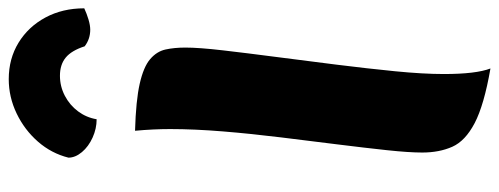

<svg xmlns="http://www.w3.org/2000/svg" viewBox="-380 -758 1169 450"><g transform="rotate(-90 205.0 -533.5)"><path d="M318 -684Q318 -652 311.5 -596Q305 -540 296 -471Q287 -402 278 -330Q269 -258 262.5 -192.5Q256 -127 256 -78Q256 -3 269 31Q183 16 141 -6Q99 -28 85.5 -58.5Q72 -89 72 -129Q72 -160 77.5 -211.5Q83 -263 91 -327Q99 -391 107.5 -460Q116 -529 121.5 -596Q127 -663 127 -720Q127 -739 126 -760Q125 -781 123 -802Q194 -800 233.5 -791Q273 -782 291 -766.5Q309 -751 313.5 -730.5Q318 -710 318 -684ZM410 -921Q397 -915 383.5 -911Q370 -907 360 -907Q338 -907 321 -920Q311 -951 294.5 -964.5Q278 -978 252 -978Q227 -978 205 -966.5Q183 -955 168.5 -935.5Q154 -916 150 -892Q128 -892 107 -901.5Q86 -911 73 -926.5Q60 -942 60 -958Q70 -998 97.5 -1029.5Q125 -1061 163.5 -1079.5Q202 -1098 244 -1098Q292 -1098 329.5 -1075Q367 -1052 388.5 -1012Q410 -972 410 -921Z"/></g></svg>

Font: Merienda Black
Style: Regular
Weight: 900
Designer: Eduardo Rodriguez Tunni
Foundry: Eduardo Rodriguez Tunni
Version: Version 2.001